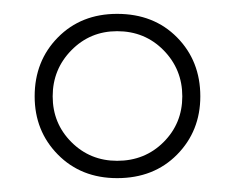

<svg xmlns="http://www.w3.org/2000/svg" viewBox="-20 -734 339 277"><path d="M30 -595Q30 -646 63.5 -680Q97 -714 149 -714Q202 -714 235.5 -680Q269 -646 269 -595Q269 -545 235.5 -511Q202 -477 149 -477Q97 -477 63.5 -511Q30 -545 30 -595ZM243 -595Q243 -634 216 -661.5Q189 -689 149 -689Q110 -689 83 -661.5Q56 -634 56 -595Q56 -556 83 -529Q110 -502 149 -502Q189 -502 216 -529Q243 -556 243 -595Z"/></svg>

Font: Trirong ExtraLight
Style: Regular
Weight: 275
Designer: Katatrad Team
Foundry: CadsonDemak
Version: Version 1.001